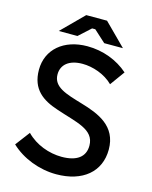

<svg xmlns="http://www.w3.org/2000/svg" viewBox="-129 -957 831 1052"><g transform="rotate(15 286.0 -431.5)"><path d="M104 -751H210L277 -812H295L362 -751H468L345 -874H227ZM293 11C443 11 537 -68 537 -194C537 -328 429 -370 327 -400C233 -428 159 -448 159 -520C159 -575 201 -611 277 -611C335 -611 405 -588 451 -542L511 -625C450 -679 367 -711 278 -711C145 -711 54 -634 54 -518C54 -406 123 -361 208 -333C324 -293 429 -281 429 -187C429 -123 382 -89 297 -89C226 -89 148 -117 96 -171L34 -89C99 -27 197 11 293 11Z"/></g></svg>

Font: Fixel Text Medium
Style: Regular
Weight: 500
Width: 4
Designer: AlfaBravo + MacPaw
Foundry: Kyrylo Tkachov, Marchela Mozhyna, Serhii Makarenko, Maria Weinstein, Zakhar Kryvoshyya
Version: Version 1.211